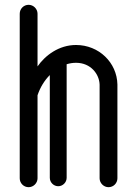

<svg xmlns="http://www.w3.org/2000/svg" viewBox="-20 -774 554 798"><path d="M257 -35V-507C270 -511 283 -513 296 -513C358 -513 393 -465 394 -422V-33C394 -13 411 4 431 4C452 4 468 -13 468 -33V-423C466 -514 391 -587 296 -587C225 -587 168 -544 136 -498V-717C136 -737 119 -754 99 -754C78 -754 62 -737 62 -717V-33C62 -13 78 4 99 4C119 4 136 -13 136 -33V-378C147 -411 165 -440 187 -462V-35C187 -16 203 0 222 0C241 0 257 -16 257 -35Z"/></svg>

Font: LS
Style: RegularAlt
Weight: 500
Designer: BSozoo
Foundry: BSozoo
Version: Version 001.000